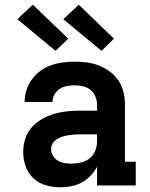

<svg xmlns="http://www.w3.org/2000/svg" viewBox="-20 -791 640 819"><path d="M238 8Q207 8 176.5 -0.5Q146 -9 123 -30Q100 -51 89.5 -81Q79 -111 79 -142Q79 -171 87.5 -198.5Q96 -226 114.5 -247Q133 -268 158 -282.5Q183 -297 210 -305Q237 -313 265 -316Q293 -319 321 -319H394V-344Q394 -362 387 -379Q380 -396 366 -407.5Q352 -419 334 -423Q316 -427 298 -427Q282 -427 265.5 -424Q249 -421 235 -412Q221 -403 212.5 -388Q204 -373 204 -356H85Q85 -382 93 -407Q101 -432 116 -452.5Q131 -473 152 -488.5Q173 -504 197 -512.5Q221 -521 247 -524.5Q273 -528 298 -528Q325 -528 351.5 -524.5Q378 -521 403 -511Q428 -501 450 -484.5Q472 -468 486.5 -445.5Q501 -423 507 -397Q513 -371 513 -344V-101H559V0H394V-80Q383 -59 366.5 -41.5Q350 -24 329.5 -13Q309 -2 285.5 3Q262 8 238 8ZM285 -93Q306 -93 326.5 -98Q347 -103 363 -116Q379 -129 386.5 -148.5Q394 -168 394 -189V-218H321Q308 -218 295.5 -217Q283 -216 270.5 -214Q258 -212 245.5 -208Q233 -204 222 -197Q211 -190 204.5 -179Q198 -168 198 -155Q198 -140 206 -126.5Q214 -113 227 -105.5Q240 -98 255 -95.5Q270 -93 285 -93ZM413 -574 250 -709 316 -771 466 -626ZM217 -574 54 -709 120 -771 271 -626Z"/></svg>

Font: Iosevka Etoile
Style: Bold
Weight: 700
Designer: Belleve Invis
Foundry: Belleve Invis
Version: Version 28.1.0; ttfautohint (v1.8.4)